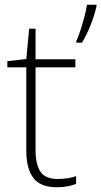

<svg xmlns="http://www.w3.org/2000/svg" viewBox="-20 -780 427 810"><path d="M223 -25Q246 -25 265.5 -28Q285 -31 301 -37V-4Q285 2 265 6Q245 10 220 10Q151 10 121 -29Q91 -68 91 -143V-496H11V-522L91 -531L103 -659H130V-530H298V-496H130V-146Q130 -87 150.5 -56Q171 -25 223 -25ZM387 -753Q379 -717 363 -676Q347 -635 326 -600H302V-607Q310 -623 319 -651Q328 -679 336 -709Q344 -739 347 -760H387Z"/></svg>

Font: Noto Sans Khmer UI ExtraLight
Style: Regular
Weight: 200
Designer: Danh Hong and the Monotype Design Team
Foundry: Monotype Imaging Inc.
Version: Version 2.002; ttfautohint (v1.8.4.7-5d5b)